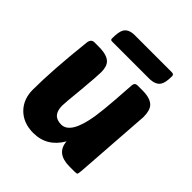

<svg xmlns="http://www.w3.org/2000/svg" viewBox="-200 -858 1001 1001"><g transform="rotate(45 300.0 -357.5)"><path d="M222 -327Q211 -217 211 -198Q211 -124 277 -124Q346 -124 371 -280Q379 -332 385 -414L393 -530Q395 -550 415 -550H451Q509 -550 533 -525Q553 -504 553 -455Q553 -449 523 -29Q521 -8 519 -4Q516 0 502 0H463Q365 0 359 -82Q306 10 205 10Q131 10 86 -36Q44 -80 44 -148Q44 -289 69 -519Q72 -550 97 -550H129Q188 -550 212 -527Q232 -508 232 -465Q232 -436 222 -327ZM158 -618Q147 -618 147 -629Q147 -676 157 -695Q172 -725 220 -725H492Q508 -725 508 -711Q508 -663 495 -644Q478 -618 430 -618Z"/></g></svg>

Font: PoetsenOne
Style: Regular
Weight: 400
Designer: Rodrigo Fuenzalida, Pablo Impallari
Foundry: Pablo Impallari, Rodrigo Fuenzalida
Version: Version 1.000